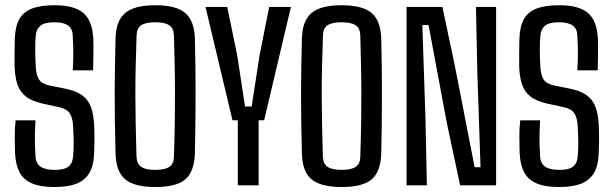

<svg xmlns="http://www.w3.org/2000/svg" viewBox="-20 -723 2393 749"><path d="M193.6 6.6Q138.2 6.6 105 -7.5Q71.7 -21.6 56.2 -51.1Q40.7 -80.7 38.5 -127.3Q37.6 -155.2 37.5 -189.7Q37.4 -224.2 40.9 -253.7H118.5Q116.9 -229.9 116.3 -204.6Q115.8 -179.3 116.5 -155.7Q117.3 -132.1 118.5 -112.4Q120.2 -85 138.6 -72.6Q156.9 -60.3 193.2 -60.3Q231.1 -60.3 247.2 -73.1Q263.3 -85.9 265.2 -113.2Q267.7 -141.7 267.5 -165.8Q267.3 -189.9 265.2 -229.8Q263.6 -263.6 252 -281Q240.3 -298.4 211 -304.8L149.3 -318.1Q105.2 -327.6 81.4 -346.1Q57.5 -364.5 47.9 -393.5Q38.4 -422.5 36.9 -463.2Q36.4 -486.7 36.8 -515.2Q37.2 -543.8 37.7 -570.9Q39.1 -618.1 54.6 -647Q70.1 -675.9 104 -689.3Q137.8 -702.6 193.2 -702.6Q269.8 -702.6 305.2 -672.4Q340.6 -642.2 344 -570.5Q344.5 -561.2 344.5 -539.3Q344.4 -517.3 344.1 -492.3Q343.7 -467.2 343.2 -448.7H263.8Q265.3 -475.6 265.8 -496.5Q266.2 -517.4 265.7 -537.9Q265.2 -558.5 263.8 -584.4Q262.9 -611.4 245.4 -623.8Q227.8 -636.1 192.4 -636.1Q153.6 -636.1 137.6 -622.6Q121.7 -609.1 119.5 -584.4Q117.3 -561.4 117.4 -527.6Q117.5 -493.9 119.5 -462.4Q121.2 -430.4 132.3 -412.8Q143.4 -395.2 175.9 -388.8L233.4 -377.4Q276.7 -368.9 300.9 -350.9Q325.1 -333 335.5 -303.6Q345.8 -274.1 347.6 -230.2Q348.5 -204.8 348.5 -191Q348.5 -177.2 348.3 -163.1Q348 -149 347 -122.5Q345.3 -76.4 328.3 -47.8Q311.2 -19.3 278.1 -6.3Q245 6.6 193.6 6.6Z M585.7 6.6Q504 6.6 468.1 -23.8Q432.2 -54.1 430.7 -124.9Q428.8 -194.2 428.1 -251.3Q427.4 -308.4 427.4 -359.8Q427.4 -411.1 428.4 -462.5Q429.3 -513.9 430.7 -571.7Q432.2 -641.6 468.1 -672.1Q504 -702.6 585.7 -702.6Q667.9 -702.6 703.1 -672Q738.4 -641.5 740.3 -571.1Q741.8 -512.4 742.3 -465.4Q742.9 -418.4 742.9 -377.9Q743 -337.4 742.7 -298.7Q742.5 -259.9 741.9 -218Q741.3 -176.1 740.3 -125.5Q738.4 -54.6 703.7 -24Q669.1 6.6 585.7 6.6ZM585.7 -60.3Q623.1 -60.3 640.5 -72Q658 -83.8 658.5 -110.8Q661.1 -188.1 661.9 -249.6Q662.7 -311.1 662.6 -364.8Q662.6 -418.6 661.3 -471.4Q660.1 -524.3 658.5 -584.6Q658 -612.2 640.7 -624.2Q623.4 -636.1 585.7 -636.1Q548.7 -636.1 531.3 -624.8Q513.9 -613.4 512.9 -586.8Q510.3 -513.3 509.1 -455.2Q507.8 -397 508.1 -344.5Q508.3 -292 509.4 -236Q510.5 -180 512.5 -110.8Q513.5 -84.6 530.7 -72.4Q547.9 -60.3 585.7 -60.3Z M907.7 0V-253.9H886.9L781.7 -696H866.5L905.2 -507.9L935.9 -307.7H961.7L992.7 -507.9L1030.1 -696H1114.9L1010.5 -253.9H988.9V0Z M1312.7 6.6Q1231 6.6 1195.1 -23.8Q1159.2 -54.1 1157.7 -124.9Q1155.8 -194.2 1155.1 -251.3Q1154.4 -308.4 1154.4 -359.8Q1154.4 -411.1 1155.4 -462.5Q1156.3 -513.9 1157.7 -571.7Q1159.2 -641.6 1195.1 -672.1Q1231 -702.6 1312.7 -702.6Q1394.9 -702.6 1430.1 -672Q1465.4 -641.5 1467.3 -571.1Q1468.8 -512.4 1469.3 -465.4Q1469.9 -418.4 1469.9 -377.9Q1470 -337.4 1469.7 -298.7Q1469.5 -259.9 1468.9 -218Q1468.3 -176.1 1467.3 -125.5Q1465.4 -54.6 1430.7 -24Q1396.1 6.6 1312.7 6.6ZM1312.7 -60.3Q1350.1 -60.3 1367.5 -72Q1385 -83.8 1385.5 -110.8Q1388.1 -188.1 1388.9 -249.6Q1389.7 -311.1 1389.6 -364.8Q1389.6 -418.6 1388.3 -471.4Q1387.1 -524.3 1385.5 -584.6Q1385 -612.2 1367.7 -624.2Q1350.4 -636.1 1312.7 -636.1Q1275.7 -636.1 1258.3 -624.8Q1240.9 -613.4 1239.9 -586.8Q1237.3 -513.3 1236.1 -455.2Q1234.8 -397 1235.1 -344.5Q1235.3 -292 1236.4 -236Q1237.5 -180 1239.5 -110.8Q1240.5 -84.6 1257.7 -72.4Q1274.9 -60.3 1312.7 -60.3Z M1565.9 0V-696H1705.8L1752.5 -475.6L1831.6 -70.7H1854.6L1842.2 -434.5L1836.7 -696H1915.3V0H1775L1723.1 -243.3L1651.8 -625.5H1627.6L1639.7 -262.4L1645.3 0Z M2162.1 6.6Q2106.7 6.6 2073.5 -7.5Q2040.2 -21.6 2024.7 -51.1Q2009.2 -80.7 2007 -127.3Q2006.1 -155.2 2006 -189.7Q2005.9 -224.2 2009.4 -253.7H2087Q2085.4 -229.9 2084.8 -204.6Q2084.3 -179.3 2085 -155.7Q2085.8 -132.1 2087 -112.4Q2088.7 -85 2107.1 -72.6Q2125.4 -60.3 2161.7 -60.3Q2199.6 -60.3 2215.7 -73.1Q2231.8 -85.9 2233.7 -113.2Q2236.2 -141.7 2236 -165.8Q2235.8 -189.9 2233.7 -229.8Q2232.1 -263.6 2220.5 -281Q2208.8 -298.4 2179.5 -304.8L2117.8 -318.1Q2073.7 -327.6 2049.9 -346.1Q2026 -364.5 2016.4 -393.5Q2006.9 -422.5 2005.4 -463.2Q2004.9 -486.7 2005.3 -515.2Q2005.7 -543.8 2006.2 -570.9Q2007.6 -618.1 2023.1 -647Q2038.6 -675.9 2072.5 -689.3Q2106.3 -702.6 2161.7 -702.6Q2238.3 -702.6 2273.7 -672.4Q2309.1 -642.2 2312.5 -570.5Q2313 -561.2 2313 -539.3Q2312.9 -517.3 2312.6 -492.3Q2312.2 -467.2 2311.7 -448.7H2232.3Q2233.8 -475.6 2234.3 -496.5Q2234.7 -517.4 2234.2 -537.9Q2233.7 -558.5 2232.3 -584.4Q2231.4 -611.4 2213.9 -623.8Q2196.3 -636.1 2160.9 -636.1Q2122.1 -636.1 2106.1 -622.6Q2090.2 -609.1 2088 -584.4Q2085.8 -561.4 2085.9 -527.6Q2086 -493.9 2088 -462.4Q2089.7 -430.4 2100.8 -412.8Q2111.9 -395.2 2144.4 -388.8L2201.9 -377.4Q2245.2 -368.9 2269.4 -350.9Q2293.6 -333 2304 -303.6Q2314.3 -274.1 2316.1 -230.2Q2317 -204.8 2317 -191Q2317 -177.2 2316.8 -163.1Q2316.5 -149 2315.5 -122.5Q2313.8 -76.4 2296.8 -47.8Q2279.7 -19.3 2246.6 -6.3Q2213.5 6.6 2162.1 6.6Z"/></svg>

Font: Big Shoulders Text SC Thin
Style: Regular
Weight: 100
Designer: Patric King
Foundry: XO Type Co
Version: Version 2.002